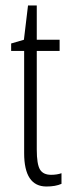

<svg xmlns="http://www.w3.org/2000/svg" viewBox="-20 -676 259 706"><path d="M115.2 -529.8H199.2V-488.8H115.2V-126Q115.2 -72.3 127 -52.7Q138.7 -33.2 168 -33.2Q189.5 -33.2 206.1 -39.1V0Q184.1 9.8 150.9 9.8Q68.8 9.8 68.8 -112.8V-488.8H21V-516.1L67.9 -529.8L83 -655.8H115.2Z"/></svg>

Font: Open Sans Hebrew Condensed Light
Style: Regular
Weight: 300
Width: 3
Foundry: Ascender Corporation, Yanek Iontef
Version: Version 2.001;PS 002.001;hotconv 1.0.70;makeotf.lib2.5.58329